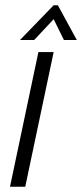

<svg xmlns="http://www.w3.org/2000/svg" viewBox="-20 -710 312 730"><path d="M126 -512H184L76 0H18ZM184 -690H200L272 -558H223L184 -637L110 -558H56Z"/></svg>

Font: Decalotype Light Italic
Style: Regular
Weight: 300
Italic angle: -12°
Designer: Alfredo Marco Pradil
Foundry: Alfredo Marco Pradil
Version: Version 1.0